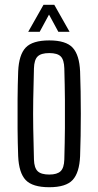

<svg xmlns="http://www.w3.org/2000/svg" viewBox="-20 -776 411 803"><path d="M186 7Q116 7 87.5 -23Q59 -53 56 -123Q54 -177 53.5 -238Q53 -299 53.5 -360.5Q54 -422 56 -477Q59 -547 87.5 -577Q116 -607 186 -607Q256 -607 284 -576.5Q312 -546 315 -477Q318 -396 318 -300.5Q318 -205 315 -123Q312 -54 284 -23.5Q256 7 186 7ZM186 -46Q219 -46 233.5 -60Q248 -74 249 -109Q251 -180 251.5 -240Q252 -300 251.5 -360Q251 -420 249 -490Q248 -526 234 -540Q220 -554 186 -554Q152 -554 137.5 -540Q123 -526 122 -490Q120 -420 119 -360Q118 -300 119 -240Q120 -180 122 -109Q123 -74 137.5 -60Q152 -46 186 -46ZM98 -643 162 -756H207L271 -643H224L185 -715L146 -643Z"/></svg>

Font: Big Shoulders Display
Style: Regular
Weight: 400
Designer: Patric King
Foundry: XO Type Co
Version: Version 1.000; ttfautohint (v1.8.2)